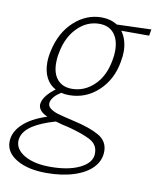

<svg xmlns="http://www.w3.org/2000/svg" viewBox="-134 -477 680 829"><g transform="rotate(10 205.5 -62.5)"><path d="M460 -372H338Q364 -336 364 -284Q364 -265 359 -238Q345 -159 291 -109Q237 -59 164 -59Q144 -59 129 -63Q94 -41 87 -16Q83 1 97 12Q111 23 131 29Q151 35 203 47Q275 63 315.5 86Q356 109 356 154Q356 194 327.5 224.5Q299 255 246.5 272Q194 289 125 289Q45 289 -4.5 260Q-54 231 -54 184Q-54 142 -17.5 106.5Q19 71 88 49Q48 31 48 3Q48 -2 49 -5Q56 -38 103 -73Q76 -87 61.5 -115Q47 -143 47 -182Q47 -205 53 -232Q71 -316 124.5 -365Q178 -414 245 -414Q284 -414 314 -395L465 -400ZM327 -282Q327 -330 304.5 -357.5Q282 -385 240 -385Q186 -385 144.5 -343.5Q103 -302 90 -233Q85 -212 85 -186Q85 -140 107.5 -114Q130 -88 171 -88Q226 -88 268.5 -129Q311 -170 323 -242Q327 -261 327 -282ZM318 168Q318 131 283.5 112.5Q249 94 183 77Q157 72 128 63Q65 81 29 104.5Q-7 128 -15 159Q-17 169 -17 174Q-17 212 25.5 236Q68 260 137 260Q212 260 260.5 238.5Q309 217 317 182Q318 177 318 168Z"/></g></svg>

Font: Ysabeau Light
Style: Italic
Weight: 300
Italic angle: -12°
Designer: Christian Thalmann (Catharsis Fonts)
Version: Version 0.003